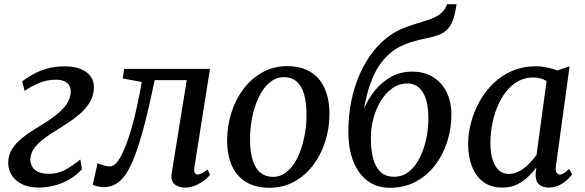

<svg xmlns="http://www.w3.org/2000/svg" viewBox="-20 -882 2781 913"><path d="M166 10Q116.5 10 82.8 -7.2Q49 -24.5 32.8 -53.8Q16.5 -83 19.5 -118.5Q22.5 -151 39.5 -176.5Q56.5 -202 82.5 -223.5Q108.5 -245 139.2 -264Q170 -283 200 -302Q253.5 -336 283 -369Q312.5 -402 316 -440Q317.5 -460.5 309.8 -474.5Q302 -488.5 285.8 -495.8Q269.5 -503 246 -503Q199 -503 159 -484.5Q119 -466 97 -449.5L85.5 -495.5Q106.5 -511 135.2 -527.5Q164 -544 201.8 -555.2Q239.5 -566.5 287.5 -566.5Q355.5 -566.5 393.2 -537Q431 -507.5 426 -454.5Q422.5 -419.5 403.8 -390.5Q385 -361.5 356.5 -337.5Q328 -313.5 296.5 -293.2Q265 -273 236 -255Q207.5 -237 183 -218Q158.5 -199 142.8 -177.2Q127 -155.5 124.5 -128.5Q123 -110 131.2 -93Q139.5 -76 159.2 -65.8Q179 -55.5 211.5 -55.5Q255.5 -55.5 290 -74.5Q324.5 -93.5 362 -123.5L369.5 -77.5Q342 -46.5 307.2 -27.2Q272.5 -8 235.8 1Q199 10 166 10Z M904.5 -87.5Q901.5 -67.5 906.8 -59.8Q912 -52 918.5 -52Q927.5 -52 939 -57.5Q950.5 -63 966.5 -76.5L979 -51Q973.5 -42.5 955.8 -28Q938 -13.5 913.2 -1.8Q888.5 10 861 10Q828.5 10 809.5 -6.5Q790.5 -23 796.5 -58.5L868 -501H715.5Q693 -391.5 672 -308.8Q651 -226 630.5 -167Q610 -108 588.5 -70Q568 -33 539.2 -12.5Q510.5 8 473.5 8Q459.5 8 442 3.5Q424.5 -1 421 -4L444 -106Q447 -104 456.8 -100.5Q466.5 -97 479 -93.8Q491.5 -90.5 503.5 -90.5Q518 -90.5 532 -105.8Q546 -121 559 -146.8Q572 -172.5 583.8 -205.2Q595.5 -238 605.5 -273Q618.5 -318 628.2 -361.8Q638 -405.5 644.8 -440.2Q651.5 -475 654 -492L563.5 -509L570.5 -554.5H978.5Z M1346 -567.5Q1410.5 -567.5 1455.2 -540.8Q1500 -514 1523.2 -463Q1546.5 -412 1546.5 -339Q1546.5 -271.5 1526.5 -208.8Q1506.5 -146 1468.8 -96.2Q1431 -46.5 1378.2 -17.8Q1325.5 11 1260.5 11Q1197.5 11 1152.5 -15Q1107.5 -41 1084 -91.2Q1060.5 -141.5 1060 -213Q1060 -282 1080 -345.5Q1100 -409 1137.8 -459Q1175.5 -509 1228.2 -538.2Q1281 -567.5 1346 -567.5ZM1330.5 -515Q1297.5 -515 1271.5 -496.8Q1245.5 -478.5 1226.2 -448Q1207 -417.5 1194 -379Q1181 -340.5 1175 -299.5Q1169 -258.5 1169 -219.5Q1169 -159 1182 -119.2Q1195 -79.5 1219.2 -60.2Q1243.5 -41 1278 -41Q1310.5 -41 1336 -59Q1361.5 -77 1380.8 -107.5Q1400 -138 1412.5 -176.5Q1425 -215 1431.5 -256Q1438 -297 1437.5 -335.5Q1437.5 -396.5 1425.2 -436Q1413 -475.5 1389.5 -495.2Q1366 -515 1330.5 -515Z M2151 -862 2145 -827.5Q2137.5 -790.5 2124.8 -766.2Q2112 -742 2088.5 -727.2Q2065 -712.5 2023.5 -703.5Q2014 -701.5 2003.2 -699Q1992.5 -696.5 1980.5 -694Q1955 -688 1929.2 -679.8Q1903.5 -671.5 1878.8 -658.8Q1854 -646 1831.5 -625.5Q1805 -603 1781.8 -568.2Q1758.5 -533.5 1740.8 -483.2Q1723 -433 1710.5 -364.5Q1730.5 -412 1763.2 -452.2Q1796 -492.5 1840.5 -517Q1885 -541.5 1940 -541.5Q1996 -541.5 2038 -516.2Q2080 -491 2103.2 -445Q2126.5 -399 2126.5 -336Q2126.5 -271 2106.8 -208.8Q2087 -146.5 2049.2 -97Q2011.5 -47.5 1957.2 -18.2Q1903 11 1834 11Q1785.5 11 1748.8 -8.8Q1712 -28.5 1687 -64Q1662 -99.5 1649.2 -147.5Q1636.5 -195.5 1636.5 -253Q1636.5 -333.5 1651.2 -404.5Q1666 -475.5 1693 -534.8Q1720 -594 1756.5 -639.5Q1793 -685 1836 -714.5Q1867.5 -736 1899.8 -748.8Q1932 -761.5 1962.8 -770.5Q1993.5 -779.5 2020 -788.5Q2046.5 -797.5 2067 -811Q2087.5 -824.5 2099.5 -847L2106.5 -862ZM1918 -485Q1877.5 -485 1845.2 -462Q1813 -439 1790 -400.8Q1767 -362.5 1755 -316.2Q1743 -270 1743.5 -223.5Q1743.5 -170.5 1754 -129.5Q1764.5 -88.5 1788.8 -65Q1813 -41.5 1854 -41.5Q1896 -41.5 1926.8 -67.5Q1957.5 -93.5 1977.8 -135.5Q1998 -177.5 2007.8 -226.5Q2017.5 -275.5 2017 -322.5Q2016.5 -402 1990.2 -443.5Q1964 -485 1918 -485Z M2623.5 -92.5Q2620 -69.5 2627 -60.8Q2634 -52 2642.5 -52Q2651.5 -52 2661.8 -58.5Q2672 -65 2686.5 -78.5L2700.5 -53Q2696.5 -46 2681.5 -31Q2666.5 -16 2642.8 -3Q2619 10 2589.5 10Q2561 10 2543.5 -5Q2526 -20 2527 -54L2530.5 -85.5Q2513 -62.5 2490.2 -40.5Q2467.5 -18.5 2437.5 -4.2Q2407.5 10 2369 10Q2314 10 2277.8 -17.2Q2241.5 -44.5 2223.8 -91.8Q2206 -139 2206 -197.5Q2206 -247 2219.8 -299Q2233.5 -351 2260 -398.8Q2286.5 -446.5 2325.5 -484.8Q2364.5 -523 2416 -545Q2467.5 -567 2530.5 -567Q2553.5 -567 2581.2 -561Q2609 -555 2630 -547L2688.5 -566.5ZM2579 -496.5Q2565.5 -505.5 2549.5 -509.5Q2533.5 -513.5 2516 -513.5Q2475.5 -513.5 2443 -495.2Q2410.5 -477 2386 -445.5Q2361.5 -414 2345 -373.8Q2328.5 -333.5 2320.2 -289.5Q2312 -245.5 2312 -203Q2312 -154.5 2322.8 -121.5Q2333.5 -88.5 2352.8 -71.8Q2372 -55 2397.5 -55Q2420.5 -55 2440.5 -63.8Q2460.5 -72.5 2477.2 -86.5Q2494 -100.5 2507.5 -116Q2521 -131.5 2531.5 -146Z"/></svg>

Font: Merriweather 20pt
Style: Italic
Weight: 400
Italic angle: -7.8°
Version: Version 2.101